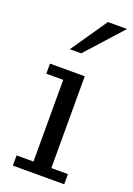

<svg xmlns="http://www.w3.org/2000/svg" viewBox="-145 -804 593 859"><g transform="rotate(20 152.0 -374.5)"><path d="M199 -48.5H278V0H33.5V-48.5H114V-437.5H33.5V-485.5H199ZM213.5 -749H304.5L149 -576.5H95Z"/></g></svg>

Font: MM Phetkon
Style: Regular
Weight: 400
Designer: Khon Soe Zaw Thu
Version: Version 1.00 July 15, 2016, initial release